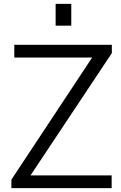

<svg xmlns="http://www.w3.org/2000/svg" viewBox="-20 -974 628 994"><path d="M558 0V-66H138L559 -699V-742H54V-676H457L39 -44V0ZM268 -954V-841H349V-954Z"/></svg>

Font: Cheyenne Sans Light
Style: Regular
Weight: 300
Designer: The Public Sans project authors (U.S. Web Design System), Libre Franklin designed by Pablo Impallari and Rodrigo Fuenzal
Foundry: The Cheyenne Sans Project Authors
Version: Version 2.007